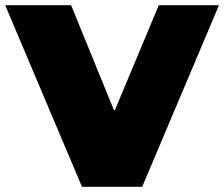

<svg xmlns="http://www.w3.org/2000/svg" viewBox="-39 -720 864 740"><path d="M805 -700 509 0H277L-19 -700H235L400 -296H404L573 -700Z"/></svg>

Font: CMG Sans Black
Style: Regular
Weight: 900
Designer: Julieta Ulanovsky
Foundry: Julieta Ulanovsky
Version: Version 7.200